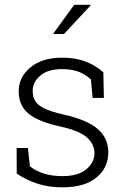

<svg xmlns="http://www.w3.org/2000/svg" viewBox="-20 -782 536 812"><path d="M243.7 10.3Q188 10.3 140.4 -4.6Q92.8 -19.5 50.8 -47.9L50.3 -156.2H98.1L106.4 -78.6Q134.8 -56.6 169.4 -46.9Q204.1 -37.1 243.7 -37.1Q310.1 -37.1 344.7 -65.9Q379.4 -94.7 379.4 -134.3Q379.4 -171.4 348.4 -200Q317.4 -228.5 238.3 -246.1Q143.6 -266.6 101.3 -300.8Q59.1 -335 59.1 -396Q59.1 -456.1 108.9 -497.1Q158.7 -538.1 242.2 -538.1Q300.3 -538.1 343.3 -521.2Q386.2 -504.4 417 -476.1L419.4 -367.7H371.6L364.7 -445.8Q342.8 -466.8 313.2 -478.3Q283.7 -489.7 242.2 -489.7Q182.6 -489.7 150.4 -462.2Q118.2 -434.6 118.2 -397.9Q118.2 -374 128.2 -356Q138.2 -337.9 166.7 -323.7Q195.3 -309.6 250 -297.4Q348.6 -274.9 393.3 -236.6Q438 -198.2 438 -137.2Q438 -72.8 387.9 -31.2Q337.9 10.3 243.7 10.3ZM205.1 -639.6 293.9 -761.7H362.3L363.3 -759.3L250.5 -638.2H207.5Z"/></svg>

Font: Roboto Slab Light
Style: Regular
Weight: 300
Designer: Google
Version: Version 2.000; ttfautohint (v1.8.1.43-b0c9)